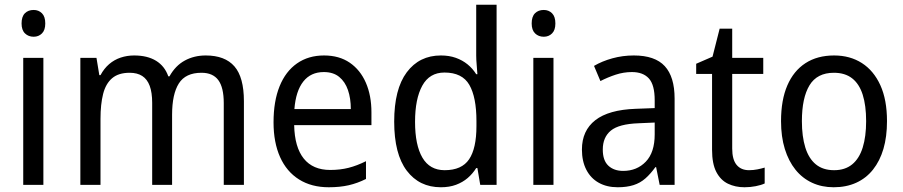

<svg xmlns="http://www.w3.org/2000/svg" viewBox="-20 -780 3811 810"><path d="M163 -536V0H78V-536ZM122 -738Q143 -738 157 -724Q171 -710 171 -681Q171 -653 157 -639Q143 -625 122 -625Q100 -625 85.5 -639Q71 -653 71 -681Q71 -710 85 -724Q99 -738 122 -738Z M848 -546Q929 -546 969 -500Q1009 -454 1009 -353V0H924V-345Q924 -411 901 -442Q878 -473 830 -473Q763 -473 734.5 -428Q706 -383 706 -296V0H622V-346Q622 -390 611.5 -418Q601 -446 580 -459.5Q559 -473 527 -473Q480 -473 453 -450Q426 -427 415 -383.5Q404 -340 404 -279V0H319V-536H387L399 -463H404Q419 -491 440.5 -509.5Q462 -528 489 -537Q516 -546 546 -546Q602 -546 638.5 -523.5Q675 -501 690 -458H695Q720 -503 759.5 -524.5Q799 -546 848 -546Z M1347 -546Q1411 -546 1455.5 -515.5Q1500 -485 1523.5 -431Q1547 -377 1547 -306V-252H1221Q1223 -159 1261.5 -111Q1300 -63 1373 -63Q1415 -63 1450.5 -72Q1486 -81 1524 -100V-25Q1488 -7 1451 1.5Q1414 10 1367 10Q1294 10 1241.5 -23Q1189 -56 1161.5 -117.5Q1134 -179 1134 -264Q1134 -353 1159.5 -416Q1185 -479 1233 -512.5Q1281 -546 1347 -546ZM1346 -476Q1291 -476 1259.5 -436Q1228 -396 1222 -320H1460Q1460 -365 1448 -400Q1436 -435 1411 -455.5Q1386 -476 1346 -476Z M1840 10Q1749 10 1696 -60Q1643 -130 1643 -267Q1643 -404 1696 -475Q1749 -546 1840 -546Q1875 -546 1903 -536Q1931 -526 1952.5 -508.5Q1974 -491 1989 -467H1994Q1993 -484 1991 -506.5Q1989 -529 1989 -545V-760H2075V0H2006L1994 -71H1989Q1974 -47 1953 -29Q1932 -11 1904 -0.5Q1876 10 1840 10ZM1856 -62Q1928 -62 1959 -108Q1990 -154 1990 -248V-269Q1990 -370 1960 -422Q1930 -474 1855 -474Q1792 -474 1761.5 -418.5Q1731 -363 1731 -266Q1731 -168 1762 -115Q1793 -62 1856 -62Z M2315 -536V0H2230V-536ZM2274 -738Q2295 -738 2309 -724Q2323 -710 2323 -681Q2323 -653 2309 -639Q2295 -625 2274 -625Q2252 -625 2237.5 -639Q2223 -653 2223 -681Q2223 -710 2237 -724Q2251 -738 2274 -738Z M2654 -546Q2743 -546 2784.5 -501Q2826 -456 2826 -364V0H2763L2748 -75H2745Q2725 -47 2703 -27.5Q2681 -8 2652.5 1Q2624 10 2586 10Q2540 10 2506 -9Q2472 -28 2453.5 -64Q2435 -100 2435 -149Q2435 -229 2491.5 -273Q2548 -317 2662 -321L2742 -324V-357Q2742 -422 2717.5 -449Q2693 -476 2646 -476Q2611 -476 2577.5 -465Q2544 -454 2513 -438L2486 -502Q2520 -522 2563.5 -534Q2607 -546 2654 -546ZM2674 -260Q2591 -257 2557 -229Q2523 -201 2523 -149Q2523 -103 2546.5 -81Q2570 -59 2609 -59Q2667 -59 2704.5 -98Q2742 -137 2742 -213V-263Z M3140 -62Q3158 -62 3175.5 -65.5Q3193 -69 3206 -73V-6Q3191 1 3168 5.5Q3145 10 3121 10Q3082 10 3051 -5Q3020 -20 3002 -54.5Q2984 -89 2984 -148V-468H2917V-511L2986 -541L3016 -659H3069V-536H3200V-468H3069V-153Q3069 -107 3087.5 -84.5Q3106 -62 3140 -62Z M3722 -269Q3722 -203 3707 -152Q3692 -101 3663 -64.5Q3634 -28 3592 -9Q3550 10 3497 10Q3447 10 3406 -9Q3365 -28 3336 -64Q3307 -100 3291 -151.5Q3275 -203 3275 -269Q3275 -358 3301.5 -419.5Q3328 -481 3378 -513.5Q3428 -546 3499 -546Q3566 -546 3616 -514Q3666 -482 3694 -420.5Q3722 -359 3722 -269ZM3363 -269Q3363 -204 3377.5 -157.5Q3392 -111 3422 -86.5Q3452 -62 3499 -62Q3545 -62 3575 -86.5Q3605 -111 3619.5 -157.5Q3634 -204 3634 -269Q3634 -335 3619.5 -380.5Q3605 -426 3575 -449.5Q3545 -473 3498 -473Q3427 -473 3395 -420Q3363 -367 3363 -269Z"/></svg>

Font: Noto Sans Khmer SemiCondensed
Style: Regular
Weight: 400
Width: 4
Designer: Danh Hong and the Monotype Design Team
Foundry: Monotype Imaging Inc.
Version: Version 2.004